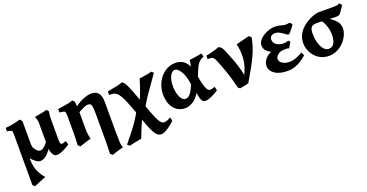

<svg xmlns="http://www.w3.org/2000/svg" viewBox="-33 -1121 3853 2016"><g transform="rotate(-20 1893.0 -112.5)"><path d="M583.5 -49.8Q564.5 -35.2 536.9 -20Q509.3 -4.9 481.9 5.1Q454.6 15.1 436 15.1Q403.3 15.1 387.2 -21.5Q371.1 -58.1 371.1 -105.5Q371.1 -109.9 371.1 -135.7Q371.1 -161.6 371.1 -198.2Q371.1 -234.9 371.1 -271.5Q371.1 -308.1 371.1 -334.2Q371.1 -360.4 371.1 -365.2Q371.1 -380.9 365.2 -405.5Q359.4 -430.2 352.5 -439.5Q381.3 -443.8 421.9 -451.7Q462.4 -459.5 492.2 -468.8L510.7 -444.8Q508.8 -432.6 506.3 -416.7Q503.9 -400.9 502.9 -370.6Q502.9 -367.2 502.9 -345.7Q502.9 -324.2 502.9 -293.9Q502.9 -263.7 502.9 -232.9Q502.9 -202.1 502.9 -179.2Q502.9 -156.2 502.9 -150.4Q502.9 -105 507.3 -91.3Q511.7 -77.6 522 -77.6Q532.7 -77.6 542.7 -80.6Q552.7 -83.5 568.8 -91.3ZM400.9 -114.3Q353.5 -43.5 320.1 -14.2Q286.6 15.1 249 15.1Q228.5 15.1 200.4 -5.1Q172.4 -25.4 145.5 -59.8Q118.7 -94.2 100.8 -137.2Q83 -180.2 83 -225.6Q83 -229.5 83 -245.4Q83 -261.2 83 -280.5Q83 -299.8 83 -315.2Q83 -330.6 83 -332.5Q83 -357.9 81.3 -370.6Q79.6 -383.3 67.6 -388.9Q55.7 -394.5 24.9 -397.5V-436.5Q70.3 -439.5 110.8 -447.5Q151.4 -455.6 191.4 -468.8Q191.9 -468.8 201.4 -458.5Q210.9 -448.2 214.8 -442.9Q214.8 -441.9 214.8 -416.5Q214.8 -391.1 214.8 -354Q214.8 -316.9 214.8 -279.5Q214.8 -242.2 214.8 -216.3Q214.8 -190.4 214.8 -188.5Q214.8 -157.7 227.8 -135.3Q240.7 -112.8 257.3 -100.6Q273.9 -88.4 284.7 -88.4Q297.4 -88.4 311 -94.7Q324.7 -101.1 344.5 -121.3Q364.3 -141.6 393.6 -182.1ZM152.8 -224.1Q152.8 -179.7 152.8 -137Q152.8 -94.2 152.8 -37.1Q152.8 45.4 181.2 102.3Q209.5 159.2 239.7 189.9Q232.4 192.4 213.4 200Q194.3 207.5 171.9 216.6Q149.4 225.6 131.1 233.4Q112.8 241.2 106.9 244.1L83 225.1Q83 222.2 83 193.8Q83 165.5 83 121.1Q83 76.7 83 23.4Q83 -29.8 83 -83.5Q83 -137.2 83 -183.8Q83 -230.5 83 -261.7Q83 -293 83 -300.3Q83 -300.3 93 -292.2Q103 -284.2 116.5 -272Q129.9 -259.8 140.6 -246.8Q151.4 -233.9 152.8 -224.1Z M991.7 -468.8Q1046.9 -468.8 1071.5 -434.8Q1096.2 -400.9 1096.2 -336.9Q1096.2 -335.4 1096.2 -313.2Q1096.2 -291 1096.2 -256.8Q1096.2 -222.7 1096.2 -184.1Q1096.2 -145.5 1096.2 -110.8Q1096.2 -76.2 1096.2 -53.5Q1096.2 -30.8 1096.2 -28.3Q1096.2 57.1 1098.6 106.9Q1101.1 156.7 1112.8 175.3Q1097.7 179.2 1072.8 186.3Q1047.9 193.4 1023.4 201.2Q999 209 985.4 214.8L961.4 193.4Q962.4 180.2 962.9 154.5Q963.4 128.9 963.9 101.3Q964.4 73.7 964.4 55.2Q964.4 54.7 964.4 32Q964.4 9.3 964.4 -26.4Q964.4 -62 964.4 -102.1Q964.4 -142.1 964.4 -177.7Q964.4 -213.4 964.4 -236.1Q964.4 -258.8 964.4 -258.8Q964.4 -306.6 958.5 -338.9Q952.6 -371.1 921.9 -371.1Q894 -371.1 865.7 -356.4Q837.4 -341.8 809.1 -326.7Q809.1 -326.7 809.1 -308.6Q809.1 -290.5 809.1 -263.9Q809.1 -237.3 809.1 -210.4Q809.1 -183.6 809.1 -165.3Q809.1 -147 809.1 -147Q808.6 -106 813 -78.1Q817.4 -50.3 822.8 -25.4Q808.1 -21.5 783.2 -13.9Q758.3 -6.3 733.9 1.5Q709.5 9.3 695.8 14.6L672.4 -7.3Q674.3 -26.9 675.8 -59.8Q677.2 -92.8 677.2 -114.7Q677.2 -115.2 677.2 -135.7Q677.2 -156.2 677.2 -186.3Q677.2 -216.3 677.2 -246.3Q677.2 -276.4 677.2 -296.9Q677.2 -317.4 677.2 -317.9Q677.2 -352.1 675 -367.2Q672.9 -382.3 659.2 -387.2Q645.5 -392.1 610.4 -395.5V-434.6Q633.8 -438 664.8 -442.4Q695.8 -446.8 726.6 -453.1Q757.3 -459.5 778.8 -468.8L801.3 -446.8Q801.3 -446.8 802.7 -433.6Q804.2 -420.4 805.7 -407.2Q807.1 -394 806.6 -394Q854.5 -430.2 903.8 -449.5Q953.1 -468.8 991.7 -468.8Z M1540.5 185.5Q1519.5 185.5 1502 173.8Q1484.4 162.1 1465.8 130.4Q1447.3 98.6 1424.6 39.8Q1401.9 -19 1370.6 -113.3Q1341.8 -191.9 1320.8 -242.9Q1299.8 -293.9 1282.7 -323.5Q1265.6 -353 1249.8 -367.2Q1233.9 -381.3 1215.3 -386.2Q1208 -388.2 1195.8 -388.9Q1183.6 -389.6 1173.8 -389.9Q1164.1 -390.1 1164.1 -390.1V-429.2Q1187.5 -434.1 1218.3 -439.7Q1249 -445.3 1280 -452.4Q1311 -459.5 1334.5 -468.8Q1347.2 -460.9 1357.7 -449Q1368.2 -437 1381.6 -408.4Q1395 -379.9 1416.5 -324Q1438 -268.1 1472.2 -172.4Q1500 -94.7 1520 -45.7Q1540 3.4 1554.9 30.3Q1569.8 57.1 1582.5 67.4Q1595.2 77.6 1608.9 77.6Q1624 77.6 1640.9 71.5Q1657.7 65.4 1685.5 50.3L1694.3 91.8Q1668.9 115.7 1640.6 137.2Q1612.3 158.7 1585.9 172.1Q1559.6 185.5 1540.5 185.5ZM1185.1 185.5 1162.1 164.6Q1205.1 112.3 1241.2 66.7Q1277.3 21 1309.8 -25.9Q1342.3 -72.8 1372.6 -127.9L1415.5 -64.5Q1395.5 -19.5 1371.6 36.1Q1347.7 91.8 1322.8 157.2Q1309.6 159.2 1281.2 164.6Q1252.9 169.9 1225.1 175.8Q1197.3 181.6 1185.1 185.5ZM1460 -104.5 1427.7 -188Q1462.9 -257.8 1483.9 -318.8Q1504.9 -379.9 1524.9 -443.8Q1537.6 -445.3 1564 -449Q1590.3 -452.6 1618.2 -457.8Q1646 -462.9 1662.6 -468.8L1685.1 -447.8Q1649.4 -395.5 1607.9 -338.1Q1566.4 -280.8 1527.3 -221.4Q1488.3 -162.1 1460 -104.5Z M1873.5 14.6Q1793 14.6 1745.1 -43.7Q1697.3 -102.1 1697.3 -201.2Q1697.3 -272 1727.5 -332.8Q1757.8 -393.6 1810.8 -431.2Q1863.8 -468.8 1931.6 -468.8Q1976.6 -468.8 2014.4 -446Q2052.2 -423.3 2070.8 -375.5Q2076.2 -392.6 2079.3 -407.5Q2082.5 -422.4 2085 -447.3Q2099.1 -447.8 2125.5 -451.2Q2151.9 -454.6 2178.7 -459.5Q2205.6 -464.4 2220.7 -468.8Q2223.1 -463.9 2228 -450.4Q2232.9 -437 2234.4 -432.1Q2208.5 -419.9 2191.9 -407.2Q2175.3 -394.5 2162.6 -376.2Q2149.9 -357.9 2137 -328.4Q2124 -298.8 2105.5 -252.4Q2118.2 -178.2 2130.9 -140.6Q2143.6 -103 2155.8 -90.6Q2168 -78.1 2178.2 -78.1Q2186 -78.1 2201.4 -81.3Q2216.8 -84.5 2234.4 -91.3Q2235.4 -86.9 2239 -72.3Q2242.7 -57.6 2244.6 -49.8Q2222.2 -33.2 2193.8 -18.6Q2165.5 -3.9 2139.4 5.4Q2113.3 14.6 2097.2 14.6Q2084 14.6 2072 8.8Q2060.1 2.9 2050.3 -20.5Q2040.5 -43.9 2033.7 -96.7Q1993.2 -31.2 1948.5 -8.3Q1903.8 14.6 1873.5 14.6ZM1906.2 -77.1Q1929.2 -77.1 1948.5 -95Q1967.8 -112.8 1983.2 -141.6Q1998.5 -170.4 2010.3 -203.1Q1996.1 -303.7 1963.1 -353.3Q1930.2 -402.8 1901.4 -402.8Q1884.3 -402.8 1866.2 -386.2Q1848.1 -369.6 1836.2 -334Q1824.2 -298.3 1824.2 -240.7Q1824.2 -202.1 1834 -164.3Q1843.8 -126.5 1862.3 -101.8Q1880.9 -77.1 1906.2 -77.1Z M2776.9 -448.7Q2768.1 -398.9 2753.4 -352.1Q2738.8 -305.2 2715.3 -254.6Q2691.9 -204.1 2658.4 -143.6Q2625 -83 2579.1 -5.9Q2574.2 -2.9 2552.7 1.5Q2531.2 5.9 2509.5 9.5Q2487.8 13.2 2480.5 15.1L2460.9 0Q2431.6 -121.6 2399.4 -209.7Q2367.2 -297.9 2347.7 -343.3Q2333 -377.4 2316.4 -384.8Q2309.1 -388.2 2296.6 -389.2Q2284.2 -390.1 2274.2 -390.1Q2264.2 -390.1 2264.2 -390.1V-428.2Q2284.7 -431.6 2313.2 -438.5Q2341.8 -445.3 2368.9 -453.6Q2396 -461.9 2412.1 -468.8Q2423.3 -468.8 2438.2 -454.8Q2453.1 -440.9 2468.3 -405.8Q2484.4 -368.2 2514.9 -289.1Q2545.4 -210 2569.8 -103.5Q2611.8 -191.4 2617.7 -272.9Q2623.5 -354.5 2603.5 -431.2Q2614.7 -434.6 2635.3 -439.9Q2655.8 -445.3 2679 -450.9Q2702.1 -456.5 2721.9 -461.4Q2741.7 -466.3 2751.5 -468.8Q2755.4 -466.3 2764.9 -458.7Q2774.4 -451.2 2776.9 -448.7Z M3226.6 -429.2Q3214.4 -407.7 3198.7 -387.5Q3183.1 -367.2 3170.4 -354.5Q3157.7 -341.8 3152.8 -341.8Q3145.5 -341.8 3132.1 -351.3Q3118.7 -360.8 3100.6 -373.5Q3082.5 -386.2 3061.8 -395.8Q3041 -405.3 3019.5 -405.3Q2998.5 -405.3 2980.2 -393.3Q2961.9 -381.3 2961.9 -353.5Q2961.9 -316.4 2993.4 -294.7Q3024.9 -272.9 3067.4 -272.9Q3087.9 -272.9 3100.1 -275.9Q3112.3 -278.8 3127 -282.2L3143.1 -265.1L3107.4 -203.1Q3093.8 -208 3087.6 -209Q3081.5 -210 3065.9 -210Q3009.8 -210 2982.2 -186Q2954.6 -162.1 2954.6 -140.1Q2954.6 -117.7 2970.2 -101.6Q2985.8 -85.4 3010 -76.9Q3034.2 -68.4 3058.6 -68.4Q3100.1 -68.4 3133.5 -80.6Q3167 -92.8 3214.4 -118.7L3229.5 -81.1Q3209 -61.5 3177 -39.3Q3145 -17.1 3104.2 -1.2Q3063.5 14.6 3015.6 14.6Q2923.3 14.6 2871.8 -20.8Q2820.3 -56.2 2820.3 -109.4Q2820.3 -148.4 2846.4 -182.1Q2872.6 -215.8 2917.5 -233.4Q2884.8 -250.5 2864.7 -272.7Q2844.7 -294.9 2844.7 -330.6Q2844.7 -359.9 2863.8 -385Q2882.8 -410.2 2912.8 -429Q2942.9 -447.8 2976.8 -458.3Q3010.7 -468.8 3040 -468.8Q3083.5 -468.8 3109.9 -459.2Q3136.2 -449.7 3163.1 -449.7Q3167 -449.7 3182.1 -451.7Q3197.3 -453.6 3201.2 -454.1Q3206.5 -452.1 3215.1 -443.4Q3223.6 -434.6 3226.6 -429.2Z M3692.4 -346.2Q3674.8 -346.2 3642.3 -347.4Q3609.9 -348.6 3574.2 -350.1Q3538.6 -351.6 3510 -352.8Q3481.4 -354 3470.7 -354Q3429.7 -354 3410.6 -336.2Q3391.6 -318.4 3391.6 -264.6Q3391.6 -204.6 3405.8 -157.5Q3419.9 -110.4 3443.8 -83.3Q3467.8 -56.2 3496.6 -56.2Q3528.3 -56.2 3546.4 -74.7Q3564.5 -93.3 3572 -122.8Q3579.6 -152.3 3579.6 -185.5Q3579.6 -222.7 3570.6 -257.3Q3561.5 -292 3548.1 -318.8Q3534.7 -345.7 3522 -359.4H3521.5Q3522.5 -359.4 3538.8 -360.1Q3555.2 -360.8 3573.7 -360.4Q3592.3 -359.9 3598.6 -356Q3642.1 -331.5 3676.3 -296.1Q3710.4 -260.7 3710.4 -207Q3710.4 -174.3 3693.6 -136Q3676.8 -97.7 3645.5 -63.5Q3614.3 -29.3 3570.8 -7.3Q3527.3 14.6 3474.6 14.6Q3414.6 14.6 3366.9 -15.6Q3319.3 -45.9 3292 -95.7Q3264.6 -145.5 3264.6 -204.6Q3264.6 -254.9 3285.4 -294.9Q3306.2 -335 3339.1 -365Q3372.1 -395 3408.7 -414.8Q3445.3 -434.6 3477.5 -444.3Q3509.8 -454.1 3529.3 -454.1Q3570.8 -454.1 3614.3 -454.1Q3657.7 -454.1 3698.2 -454.1Q3717.8 -454.1 3727.5 -454.8Q3737.3 -455.6 3743.9 -458.5Q3750.5 -461.4 3760.3 -468.8L3785.6 -440.9Q3758.8 -399.9 3744.6 -379.6Q3730.5 -359.4 3720 -352.8Q3709.5 -346.2 3692.4 -346.2Z"/></g></svg>

Font: Gentium Book Plus
Style: Bold
Weight: 700
Designer: Victor Gaultney, Annie Olsen, Iska Routamaa, Becca Hirsbrunner
Foundry: SIL International
Version: Version 6.101